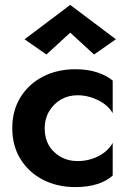

<svg xmlns="http://www.w3.org/2000/svg" viewBox="-20 -752 529 782"><path d="M266 -619 169 -530 80 -592 266 -732 452 -592 363 -530ZM162 -230Q162 -169 201 -132.5Q240 -96 296 -96Q342 -96 381 -116Q420 -136 439 -170V-37Q415 -15 376.5 -2.5Q338 10 287 10Q213 10 155 -20Q97 -50 63.5 -104Q30 -158 30 -230Q30 -302 63.5 -356Q97 -410 155 -440Q213 -470 287 -470Q338 -470 376.5 -457Q415 -444 439 -424V-291Q420 -324 379.5 -344Q339 -364 296 -364Q258 -364 228 -346.5Q198 -329 180 -298.5Q162 -268 162 -230Z"/></svg>

Font: Von Semi
Style: Regular
Weight: 600
Version: Version 4.000; ttfautohint (v1.8.4.7-5d5b)